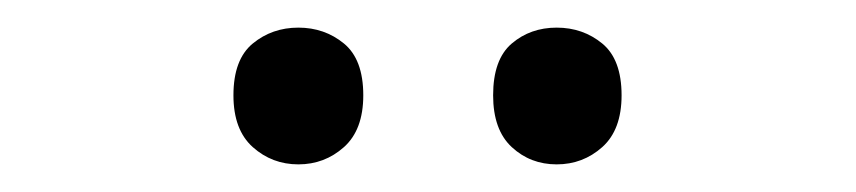

<svg xmlns="http://www.w3.org/2000/svg" viewBox="-20 -750 620 139"><path d="M149 -681Q149 -707 163 -718.5Q177 -730 196 -730Q215 -730 229 -718.5Q243 -707 243 -681Q243 -656 229 -643.5Q215 -631 196 -631Q177 -631 163 -643.5Q149 -656 149 -681ZM337 -681Q337 -707 350.5 -718.5Q364 -730 383 -730Q402 -730 416 -718.5Q430 -707 430 -681Q430 -656 416 -643.5Q402 -631 383 -631Q364 -631 350.5 -643.5Q337 -656 337 -681Z"/></svg>

Font: Noto Sans Vai
Style: Regular
Weight: 400
Designer: Monotype Design Team
Foundry: Monotype Imaging Inc.
Version: Version 2.001; ttfautohint (v1.8.4.7-5d5b)